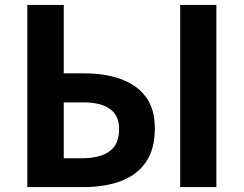

<svg xmlns="http://www.w3.org/2000/svg" viewBox="-20 -760 990 780"><path d="M91 0V-740H239V-462H323Q406 -462 470.5 -439Q535 -416 572 -367Q609 -318 609 -239Q609 -152 571.5 -99.5Q534 -47 469 -23.5Q404 0 321 0ZM239 -117H311Q385 -117 424.5 -145Q464 -173 464 -236Q464 -347 309 -344H239ZM712 0V-740H859V0Z"/></svg>

Font: Source Han Sans CN Bold
Style: Bold
Weight: 700
Designer: Ryoko NISHIZUKA 西塚涼子 (kana & ideographs); Paul D. Hunt (Latin, Greek & Cyrillic); Wenlong ZHANG 张文龙 (bopomofo); Sandoll 
Foundry: Adobe Systems Incorporated
Version: Version 1.00;May 30, 2023;FontCreator 11.5.0.2422 32-bit